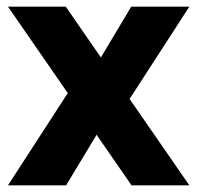

<svg xmlns="http://www.w3.org/2000/svg" viewBox="-20 -558 594 578"><path d="M376 0 4 -538H178L550 0ZM4 0 214 -324 276 -161 179 0ZM339 -212 267 -357 375 -538H550Z"/></svg>

Font: Exo Thin ExtraBold
Style: Regular
Weight: 800
Version: Version 2.000